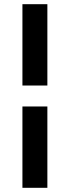

<svg xmlns="http://www.w3.org/2000/svg" viewBox="-20 -800 333 916"><path d="M87 -392H206V-780H87ZM87 96H206V-292H87Z"/></svg>

Font: Uncut Sans Semibold
Style: Regular
Weight: 600
Designer: Kasper Nordkvist
Foundry: UNCUT.wtf
Version: Version 1.304;Glyphs 3.2 (3246)